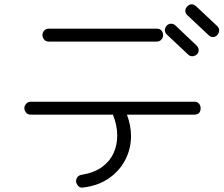

<svg xmlns="http://www.w3.org/2000/svg" viewBox="-20 -759 1040 891"><path d="M948 -596 850 -688Q840 -697 840 -708Q840 -720 849 -729Q858 -739 869 -739Q880 -739 890 -730L988 -638Q997 -629 997 -618Q997 -607 989 -597Q979 -587 968 -587Q957 -587 948 -596ZM853 -506 755 -598Q745 -608 745 -619Q745 -629 753 -639Q761 -649 774 -649Q786 -649 795 -640L892 -548Q902 -538 902 -526Q902 -515 894 -507Q884 -498 872 -498Q861 -498 853 -506ZM207 -566Q192 -566 184.5 -576Q177 -586 177 -596Q177 -609 185.5 -617.5Q194 -626 207 -626H707Q723 -626 730 -616.5Q737 -607 737 -596Q737 -585 729 -575.5Q721 -566 707 -566ZM367 111Q352 114 343.5 104.5Q335 95 333 85Q333 56 360 52Q419 42 455 15Q491 -12 507.5 -49.5Q524 -87 524 -129Q524 -178 504 -227H123Q108 -227 100.5 -237Q93 -247 93 -257Q93 -268 101.5 -277.5Q110 -287 123 -287H881Q897 -287 904 -277.5Q911 -268 911 -257Q911 -227 881 -227H569Q588 -177 588 -128Q588 -68 561 -16.5Q534 35 484.5 69Q435 103 367 111Z"/></svg>

Font: Hachi Maru Pop
Style: Regular
Weight: 400
Designer: Nontynet
Foundry: Nontynet
Version: Version 1.300